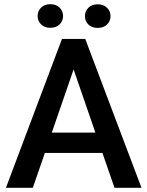

<svg xmlns="http://www.w3.org/2000/svg" viewBox="-20 -897 703 917"><path d="M526.9 0 469.2 -166.5H194.3L136.7 0H8.3L275.9 -710.9H387.2L655.8 0ZM227.5 -263.7H435.5L331.5 -565.4ZM159.7 -820.3Q159.7 -844.2 176.3 -860.6Q192.9 -877 220.2 -877Q248 -877 264.6 -860.6Q281.2 -844.2 281.2 -820.3Q281.2 -796.9 264.6 -780.5Q248 -764.2 220.2 -764.2Q192.9 -764.2 176.3 -780.5Q159.7 -796.9 159.7 -820.3ZM385.7 -819.8Q385.7 -843.8 402.3 -860.1Q418.9 -876.5 446.8 -876.5Q474.1 -876.5 491 -860.1Q507.8 -843.8 507.8 -819.8Q507.8 -795.9 491 -779.8Q474.1 -763.7 446.8 -763.7Q418.9 -763.7 402.3 -779.8Q385.7 -795.9 385.7 -819.8Z"/></svg>

Font: Vazirmatn RD UI FD Medium
Style: Regular
Weight: 500
Designer: Saber Rastikerdar
Foundry: Saber Rastikerdar
Version: Version 33.003